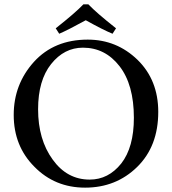

<svg xmlns="http://www.w3.org/2000/svg" viewBox="-20 -847 790 882"><path d="M513 -717 497 -692Q455 -709 374 -754Q290 -708 252 -692L236 -717Q326 -788 363 -827H386Q423 -788 513 -717ZM383 -665Q516 -665 612 -572Q707 -479 707 -333Q707 -175 610 -80Q513 15 371 15Q232 15 138 -81Q43 -176 43 -319Q43 -460 136 -563Q229 -665 383 -665ZM361 -628Q275 -628 215 -553Q155 -478 155 -345Q155 -206 222 -114Q288 -22 392 -22Q478 -22 537 -96Q595 -170 595 -306Q595 -458 529 -543Q463 -628 361 -628Z"/></svg>

Font: Pochaevsk
Style: Regular
Weight: 400
Version: Version 1.210; ttfautohint (v1.8.4.7-5d5b)